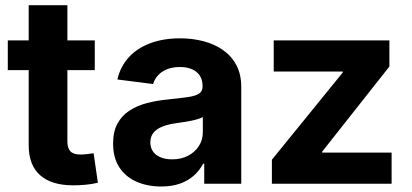

<svg xmlns="http://www.w3.org/2000/svg" viewBox="-20 -691 1548 722"><path d="M336.4 -539.1V-427.2H9.3V-539.1ZM87.9 -671.4H233.4V-159.7Q233.4 -133.8 244.9 -121.8Q256.3 -109.9 283.2 -109.9Q293 -109.9 308.3 -111.6Q323.7 -113.3 332 -114.7L348.1 -3.9Q326.2 1.5 302.2 3.7Q278.3 5.9 255.9 5.9Q172.9 5.9 130.4 -32.5Q87.9 -70.8 87.9 -144.5Z M585.9 10.3Q534.2 10.3 493.2 -7.8Q452.1 -25.9 428.7 -61.8Q405.3 -97.7 405.3 -150.9Q405.3 -196.3 421.9 -226.6Q438.5 -256.8 467.3 -275.4Q496.1 -293.9 533 -303.5Q569.8 -313 610.4 -316.9Q657.7 -321.8 686.5 -325.9Q715.3 -330.1 728.5 -338.9Q741.7 -347.7 741.7 -365.2V-367.7Q741.7 -390.1 731.7 -406Q721.7 -421.9 702.6 -430.4Q683.6 -439 656.2 -439Q628.4 -439 607.7 -430.4Q586.9 -421.9 574 -407.5Q561 -393.1 555.7 -375L421.4 -392.1Q432.6 -440.9 464.4 -475.6Q496.1 -510.3 545.4 -528.6Q594.7 -546.9 657.7 -546.9Q703.6 -546.9 744.9 -536.1Q786.1 -525.4 818.4 -502.9Q850.6 -480.5 868.9 -446Q887.2 -411.6 887.2 -363.8V0H748V-75.2H743.7Q730.5 -49.8 708.7 -30.5Q687 -11.2 656.7 -0.5Q626.5 10.3 585.9 10.3ZM627 -91.8Q661.6 -91.8 687.5 -105.5Q713.4 -119.1 728 -142.1Q742.7 -165 742.7 -193.8V-251Q736.3 -247.1 723.9 -243.2Q711.4 -239.3 695.8 -236.3Q680.2 -233.4 664.3 -231Q648.4 -228.5 635.3 -226.6Q608.9 -222.7 588.4 -214.1Q567.9 -205.6 556.6 -191.2Q545.4 -176.8 545.4 -155.3Q545.4 -134.8 555.9 -120.6Q566.4 -106.4 584.7 -99.1Q603 -91.8 627 -91.8Z M1002.4 0V-90.3L1269 -418.5V-421.9H1009.3V-539.1H1444.3V-440.9L1191.4 -120.6V-117.2H1452.6V0Z"/></svg>

Font: Inter 18pt
Style: Bold
Weight: 700
Designer: Rasmus Andersson
Foundry: rsms
Version: Version 4.001;git-66647c0bb